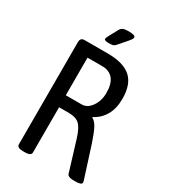

<svg xmlns="http://www.w3.org/2000/svg" viewBox="-209 -962 932 1061"><g transform="rotate(30 256.5 -431.0)"><path d="M77 -20V-670Q77 -686 83.5 -693Q90 -700 104 -700H252Q351 -700 399 -658Q447 -616 447 -523Q447 -461 422.5 -418.5Q398 -376 355 -354V-350Q375 -340 390 -311Q405 -282 424 -225L487 -28Q490 -19 490 -14Q490 2 451 2H434Q420 2 409.5 -2.5Q399 -7 397 -14L337 -210Q319 -267 296.5 -287.5Q274 -308 230 -308H167V-20Q167 2 129 2H115Q77 2 77 -20ZM267 -384Q303 -384 328.5 -420.5Q354 -457 354 -507Q354 -566 329.5 -595Q305 -624 261 -624H166V-384ZM198 -763Q198 -768 205 -782L237 -841Q244 -854 255.5 -859Q267 -864 292 -864Q334 -864 334 -849Q334 -843 328.5 -835Q323 -827 316 -819L269 -765Q262 -757 253.5 -754.5Q245 -752 226 -752Q198 -752 198 -763Z"/></g></svg>

Font: Asap Condensed
Style: Regular
Weight: 400
Designer: Pablo Cosgaya
Foundry: Omnibus-Type
Version: Version 1.010; ttfautohint (v1.8)